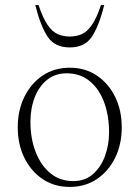

<svg xmlns="http://www.w3.org/2000/svg" viewBox="-20 -727 550 757"><path d="M255 10Q194 10 148 -21Q102 -52 76 -105Q50 -158 50 -225Q50 -292 76 -345Q102 -398 148 -429Q194 -460 255 -460Q316 -460 362 -429Q408 -398 434 -345Q460 -292 460 -225Q460 -158 434 -105Q408 -52 362 -21Q316 10 255 10ZM269 -13Q315 -13 346.5 -40.5Q378 -68 394 -112Q410 -156 410 -205Q410 -270 391 -322.5Q372 -375 334.5 -406.5Q297 -438 243 -438Q198 -438 166 -412.5Q134 -387 117 -343.5Q100 -300 100 -246Q100 -181 120.5 -128Q141 -75 178.5 -44Q216 -13 269 -13ZM255 -540Q196 -540 168 -582Q140 -624 119 -707H132Q149 -656 167.5 -629Q186 -602 207.5 -592.5Q229 -583 255 -583Q281 -583 302.5 -592.5Q324 -602 342.5 -629Q361 -656 378 -707H391Q370 -624 342 -582Q314 -540 255 -540Z"/></svg>

Font: Spectral ExtraLight
Style: Regular
Weight: 275
Designer: Jean-Baptiste Levee
Foundry: Production Type
Version: Version 2.001